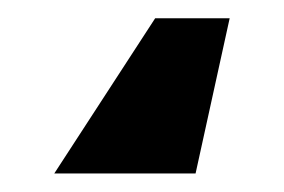

<svg xmlns="http://www.w3.org/2000/svg" viewBox="-20 28 309 209"><path d="M192.9 216.8H39.1L148.9 47.9H230Z"/></svg>

Font: Roboto Black
Style: Regular
Weight: 900
Designer: Google
Version: Version 2.134; 2016